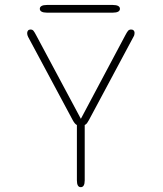

<svg xmlns="http://www.w3.org/2000/svg" viewBox="-20 -745 659 774"><path d="M305.5 9.5Q290 9.5 290 -18V-241Q281.5 -245 273 -261L93.5 -596Q89.5 -603.5 89.5 -611.5Q89.5 -617.5 93 -621.8Q96.5 -626 103 -626Q111 -626 115.2 -620.5Q119.5 -615 125.5 -603.5L306 -266L485.5 -603.5Q491.5 -615 496 -620.5Q500.5 -626 508.5 -626Q515.5 -626 519 -622Q522.5 -618 522.5 -612.5Q522.5 -608.5 521.5 -604.5Q520.5 -600.5 518 -596.5L338.5 -261Q334.5 -253.5 330.8 -248.5Q327 -243.5 321.5 -241V-18Q321.5 9.5 305.5 9.5ZM140.5 -709.5Q140.5 -717 147.8 -721Q155 -725 169 -725H435Q449 -725 456.2 -721Q463.5 -717 463.5 -709.5Q463.5 -702 456.2 -698Q449 -694 435 -694H169Q155 -694 147.8 -698Q140.5 -702 140.5 -709.5Z"/></svg>

Font: Sono ExtraLight Monospace ExtraLight
Style: Regular
Weight: 250
Version: Version 2.112